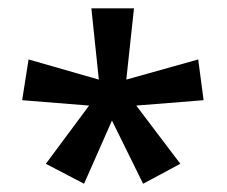

<svg xmlns="http://www.w3.org/2000/svg" viewBox="-20 -728 551 467"><path d="M202.2 -707.8H305.9L287.2 -534.4L462.1 -583.4L475.2 -484.3L311.4 -471.2L418.6 -329.6L328.1 -281.1L252.3 -434.8L184.5 -281.1L91.5 -329.6L196.7 -471.2L33.9 -484.3L49.5 -583.4L220.4 -534.4Z"/></svg>

Font: Khula Semibold
Style: Regular
Weight: 600
Designer: Erin McLaughlin, Steve Matteson
Version: Version 1.000;PS 1.0;hotconv 1.0.72;makeotf.lib2.5.5900; ttf